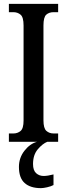

<svg xmlns="http://www.w3.org/2000/svg" viewBox="-20 -734 346 994"><path d="M26 0V-43H49Q71 -43 86.5 -56Q102 -69 102 -110V-602Q102 -645 86.5 -658Q71 -671 49 -671H26V-714H281V-671H258Q234 -671 219.5 -658Q205 -645 205 -602V-111Q205 -70 220 -56.5Q235 -43 258 -43H281V0ZM192 240Q137 240 107.5 213.5Q78 187 78 130Q78 83 106.5 46.5Q135 10 172 0H225Q200 10 175.5 39Q151 68 151 115Q151 148 167 162.5Q183 177 206 177Q226 177 257 169V224Q244 231 224 235.5Q204 240 192 240Z"/></svg>

Font: Noto Serif Thai ExtraCondensed Medium
Style: Regular
Weight: 500
Width: 2
Designer: Monotype Design Team
Foundry: Monotype Imaging Inc.
Version: Version 2.002; ttfautohint (v1.8.4.7-5d5b)